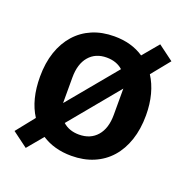

<svg xmlns="http://www.w3.org/2000/svg" viewBox="-114 -674 799 825"><g transform="rotate(20 285.5 -261.0)"><path d="M20 -5 87 -89Q43 -157 43 -262Q43 -325 60 -375Q77 -425 108.5 -460.5Q140 -496 184.5 -515Q229 -534 285 -534Q364 -534 420 -496L481 -569L551 -517L483 -433Q505 -399 516.5 -355.5Q528 -312 528 -261Q528 -198 511 -147.5Q494 -97 462.5 -61.5Q431 -26 386 -7Q341 12 285 12Q207 12 150 -25L90 47ZM285 -85Q337 -85 367 -119.5Q397 -154 397 -216V-336L211 -111Q240 -85 285 -85ZM175 -189 359 -411Q330 -437 285 -437Q234 -437 204.5 -402.5Q175 -368 175 -306Z"/></g></svg>

Font: IBM Plex Sans Arabic SmBld
Style: Regular
Weight: 600
Designer: Mike Abbink, Paul van der Laan, Pieter van Rosmalen, Wael Morcos, Khajak Apelian
Foundry: Bold Monday
Version: Version 1.005